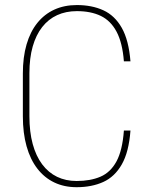

<svg xmlns="http://www.w3.org/2000/svg" viewBox="-20 -741 608 771"><path d="M477.5 -216.8H503.9Q497.6 -130.9 469.2 -81.1Q440.9 -31.2 394.8 -10.3Q348.6 10.7 287.6 10.7Q237.8 10.7 198 -8.3Q158.2 -27.3 129.9 -64Q101.6 -100.6 86.7 -153.6Q71.8 -206.5 71.8 -274.4V-445.8Q71.8 -511.7 86.7 -562.7Q101.6 -613.8 129.9 -648.9Q158.2 -684.1 198.2 -702.4Q238.3 -720.7 288.6 -720.7Q349.1 -720.7 395 -699.7Q440.9 -678.7 469 -629.2Q497.1 -579.6 503.9 -494.6H477.5Q471.7 -569.3 448.2 -613.5Q424.8 -657.7 385 -677Q345.2 -696.3 288.6 -696.3Q244.6 -696.3 209.5 -680.2Q174.3 -664.1 149.4 -632.3Q124.5 -600.6 111.3 -554.2Q98.1 -507.8 98.1 -446.8V-274.4Q98.1 -211.4 111.3 -162.8Q124.5 -114.3 149.4 -81.1Q174.3 -47.9 209.2 -31Q244.1 -14.2 287.6 -14.2Q343.3 -14.2 383.5 -31.5Q423.8 -48.8 447.8 -93Q471.7 -137.2 477.5 -216.8Z"/></svg>

Font: Roboto Condensed Thin
Style: Regular
Weight: 250
Width: 3
Designer: Christian Robertson
Foundry: Google
Version: Version 3.009; 2024